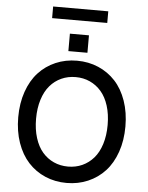

<svg xmlns="http://www.w3.org/2000/svg" viewBox="-67 -1106 901 1169"><g transform="rotate(5 384.0 -521.5)"><path d="M546.5 -1053.3V-982.2H209.5V-1053.3ZM325.6 -897.4H442.1V-790.8H325.6ZM384.2 9.9Q313.6 9.9 253.4 -16Q193.2 -41.9 149.5 -89.5Q105.8 -137.1 81.1 -207.6Q56.5 -278.1 56.5 -363.6Q56.5 -449.2 81.1 -519.9Q105.8 -590.6 149.5 -638Q193.2 -685.4 253.4 -711.3Q313.6 -737.2 384.2 -737.2Q454.5 -737.2 514.7 -711.3Q574.9 -685.4 618.6 -638Q662.3 -590.6 687 -519.9Q711.6 -449.2 711.6 -363.6Q711.6 -278.1 687 -207.4Q662.3 -136.7 618.6 -89.3Q574.9 -41.9 514.7 -16Q454.5 9.9 384.2 9.9ZM586.5 -246.4Q603 -298.7 603 -363.6Q603 -428.6 586.5 -480.8Q570 -533 540.5 -566.9Q511 -600.9 471.2 -619Q431.5 -637.1 384.2 -637.1Q337 -637.1 297.1 -619Q257.1 -600.9 227.8 -566.9Q198.5 -533 182 -480.8Q165.5 -428.6 165.5 -363.6Q165.5 -298.7 182 -246.4Q198.5 -194.2 227.8 -160.3Q257.1 -126.4 297.1 -108.3Q337 -90.2 384.2 -90.2Q431.5 -90.2 471.2 -108.3Q511 -126.4 540.5 -160.3Q570 -194.2 586.5 -246.4Z"/></g></svg>

Font: TID UI Medium
Style: Regular
Weight: 500
Designer: The TID Project Authors
Foundry: Bakken & Bæck
Version: Version 1.001;hotconv 1.0.109;makeotfexe 2.5.65596